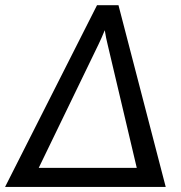

<svg xmlns="http://www.w3.org/2000/svg" viewBox="-54 -736 714 756"><path d="M598.5 0H-34L328 -715.5H412.5ZM98.5 -75H484.5L369.5 -562Q366.5 -573 363.8 -587Q361 -601 358.5 -617Q352 -601 345.8 -587Q339.5 -573 334 -561.5Z"/></svg>

Font: Lato
Style: Italic
Weight: 400
Italic angle: -7°
Designer: Lukasz Dziedzic
Foundry: tyPoland Lukasz Dziedzic
Version: Version 2.007; 2014-02-27